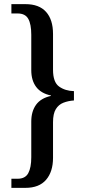

<svg xmlns="http://www.w3.org/2000/svg" viewBox="-20 -780 412 927"><path d="M35 127V83H65Q102 83 116.5 56Q131 29 131 -21V-193Q131 -242 154 -274Q177 -306 226 -317V-319Q178 -329 154.5 -360.5Q131 -392 131 -441V-612Q131 -663 116.5 -689Q102 -715 65 -715H35V-760H103Q169 -760 202.5 -722.5Q236 -685 236 -616V-443Q236 -383 265.5 -362Q295 -341 337 -340V-295Q309 -293 286 -284Q263 -275 249.5 -253Q236 -231 236 -190V-18Q236 49 202.5 88Q169 127 103 127Z"/></svg>

Font: Noto Serif Lao Condensed Medium
Style: Regular
Weight: 500
Width: 3
Designer: Monotype Design Team
Foundry: Monotype Imaging Inc.
Version: Version 2.003; ttfautohint (v1.8.4.7-5d5b)